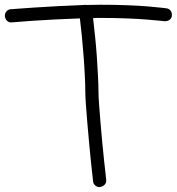

<svg xmlns="http://www.w3.org/2000/svg" viewBox="-150 -758 733 797"><path d="M540 -723.6Q550.8 -722.7 557.6 -714.4Q564.5 -706.1 563.5 -693.4Q562.5 -682.6 554.7 -676.3Q546.9 -669.9 533.2 -669.9L514.6 -671.9Q495.1 -673.8 460 -676.8Q424.8 -679.7 375.5 -681.6Q326.2 -683.6 265.6 -683.6Q257.8 -683.6 251 -683.6Q244.1 -683.6 236.3 -682.6Q240.2 -650.4 244.6 -607.9Q249 -565.4 252 -522.5Q254.9 -479.5 256.8 -440.9Q258.8 -402.3 258.8 -377.9Q258.8 -359.4 261.2 -325.2Q263.7 -291 267.1 -250.5Q270.5 -210 274.4 -167.5Q278.3 -125 282.2 -90.3Q286.1 -55.7 288.6 -32.7Q291 -9.8 291 -8.8Q291 2 283.7 9.3Q276.4 16.6 263.7 18.6Q252.9 18.6 245.1 11.7Q237.3 4.9 236.3 -5.9Q236.3 -8.8 233.4 -32.2Q230.5 -55.7 227.1 -90.3Q223.6 -125 219.7 -167Q215.8 -209 212.4 -249.5Q209 -290 206.5 -324.2Q204.1 -358.4 204.1 -377.9Q204.1 -404.3 202.1 -444.3Q200.2 -484.4 196.8 -527.3Q193.4 -570.3 189.5 -611.3Q185.5 -652.3 181.6 -681.6Q128.9 -679.7 78.1 -677.2Q27.3 -674.8 -12.2 -671.9Q-51.8 -668.9 -76.7 -667Q-101.6 -665 -102.5 -665Q-113.3 -664.1 -121.1 -671.9Q-128.9 -679.7 -129.9 -692.4Q-129.9 -703.1 -123 -710.9Q-116.2 -718.8 -105.5 -719.7Q-104.5 -719.7 -78.1 -721.7Q-51.8 -723.6 -8.8 -726.6Q34.2 -729.5 88.4 -732.4Q142.6 -735.4 198.2 -737.3Q200.2 -737.3 202.1 -737.8Q204.1 -738.3 210 -737.3Q223.6 -737.3 237.8 -737.8Q252 -738.3 265.6 -738.3Q328.1 -738.3 377.9 -736.3Q427.7 -734.4 463.4 -731.4Q499 -728.5 518.6 -726.1Q538.1 -723.6 540 -723.6Z"/></svg>

Font: Coming Soon
Style: Regular
Weight: 400
Designer: Dathan Boardman
Foundry: Open Window
Version: Version 1.002